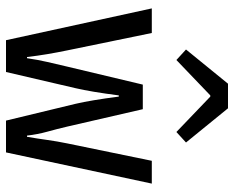

<svg xmlns="http://www.w3.org/2000/svg" viewBox="-90 -690 780 640"><g transform="rotate(90 300.0 -370.0)"><path d="M114 0 8 -486H90L148 -204Q155 -170 160.5 -137.5Q166 -105 170 -70H174Q179 -105 186.5 -137.5Q194 -170 202 -204L262 -456H344L402 -204Q410 -170 419 -137.5Q428 -105 432 -70H436Q442 -105 446.5 -137.5Q451 -170 458 -204L516 -486H592L488 0H382L326 -232Q314 -283 302 -376H298Q286 -283 274 -232L220 0ZM180 -568 145 -600 259 -740H341L455 -600L420 -568L302 -681H298Z"/></g></svg>

Font: SauceCodePro NFM
Style: Regular
Weight: 400
Monospace: yes
Designer: Paul D. Hunt, Teo Tuominen
Foundry: Adobe
Version: Version 2.042;hotconv 1.1.0;makeotfexe 2.6.0;Nerd Fonts 3.3.